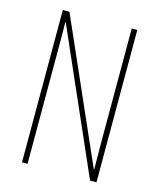

<svg xmlns="http://www.w3.org/2000/svg" viewBox="-108 -792 721 869"><g transform="rotate(15 252.0 -357.0)"><path d="M427 0V-714H401V-181C401 -152 402 -99 402 -54H400L109 -714H78V0H104V-548C104 -604 104 -637 103 -664H105L397 0Z"/></g></svg>

Font: Noto Sans Devanagari ExtraCondensed Thin
Style: Regular
Weight: 100
Width: 2
Designer: Jelle Bosma - Monotype Design Team
Foundry: Monotype Imaging Inc.
Version: Version 2.004